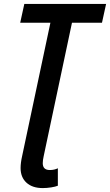

<svg xmlns="http://www.w3.org/2000/svg" viewBox="-20 -734 561 979"><path d="M85 123Q85 96 93 61L237 -618H83L104 -714H521L500 -618H347L203 61Q198 83 198 98Q198 133 234 133Q257 133 275 124V213Q263 218 241 221.5Q219 225 198 225Q145 225 115 197.5Q85 170 85 123Z"/></svg>

Font: Noto Sans UI NarrowMedium
Style: Italic
Weight: 500
Width: 4
Italic angle: -12°
Designer: Monotype Design Team
Foundry: Monotype Imaging Inc.
Version: Version 1.001